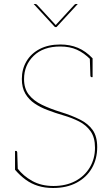

<svg xmlns="http://www.w3.org/2000/svg" viewBox="-20 -930 555 958"><path d="M245 8Q204 8 170 -2.5Q136 -13 108 -33.5Q80 -54 55 -83L59 -91L68 -89Q96 -52 141 -27Q186 -2 247 -2Q309 -2 355.5 -26.5Q402 -51 428 -94.5Q454 -138 454 -193Q454 -244 432 -275Q410 -306 374.5 -324Q339 -342 297.5 -354Q256 -366 217 -381Q182 -394 153 -413.5Q124 -433 106.5 -462.5Q89 -492 89 -536Q89 -585 112 -624Q135 -663 178 -685.5Q221 -708 281 -708Q329 -708 368.5 -691.5Q408 -675 442 -639L438 -634H431Q399 -666 363.5 -682Q328 -698 281 -698Q196 -698 148 -651.5Q100 -605 100 -535Q100 -488 124 -457.5Q148 -427 189.5 -407Q231 -387 283 -371Q338 -354 379 -333.5Q420 -313 442.5 -281Q465 -249 465 -196Q465 -137 438.5 -91Q412 -45 362.5 -18.5Q313 8 245 8ZM428 -645 442 -639V-545H436Q434 -545 432.5 -547.5Q431 -550 431 -552ZM69 -77 55 -83V-177H61Q63 -177 64.5 -174.5Q66 -172 66 -170ZM368 -910 262 -795H254L148 -910H157Q161 -910 165 -906L258 -805L351 -906Q352 -907 354 -908.5Q356 -910 359 -910Z"/></svg>

Font: Aleo Thin
Style: Regular
Weight: 250
Designer: Alessio Laiso
Foundry: Alessio Laiso
Version: Version 2.001;gftools[0.9.29]